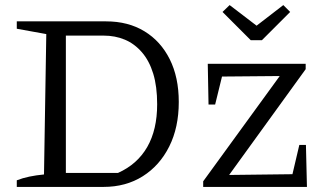

<svg xmlns="http://www.w3.org/2000/svg" viewBox="-20 -735 1270 755"><path d="M397 -651Q484 -651 548 -612Q612 -573 647.5 -502Q683 -431 683 -334Q683 -234 645.5 -159Q608 -84 541.5 -42Q475 0 387 0H46V-26Q69 -35 95.5 -40.5Q122 -46 153 -49L162 -601L46 -622V-651ZM444 -55Q520 -89 559 -157Q598 -225 598 -325Q598 -395 582.5 -445.5Q567 -496 538 -529.5Q509 -563 471 -579Q433 -595 387 -595H205L239 -629V-22L205 -55ZM779 0V-22L1080 -436L853 -434L826 -324H800L797 -484H1182V-463L881 -47L1130 -50L1157 -165H1183L1187 0ZM966 -577 855 -688 883 -715 989 -634 1094 -715 1121 -688 1010 -577Z"/></svg>

Font: Piazzolla 24pt
Style: Regular
Weight: 400
Designer: Juan Pablo del Peral
Foundry: Huerta Tipografica
Version: Version 2.005